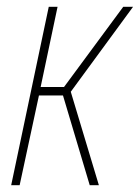

<svg xmlns="http://www.w3.org/2000/svg" viewBox="-20 -547 413 567"><path d="M13 0H38L95 -265H166L245 0H272L189 -276L373 -527H344L169 -290H100L150 -527H124Z"/></svg>

Font: Noto Sans Condensed Thin
Style: Italic
Weight: 100
Width: 3
Italic angle: -12°
Designer: Monotype Design Team
Foundry: Monotype Imaging Inc.
Version: Version 2.013